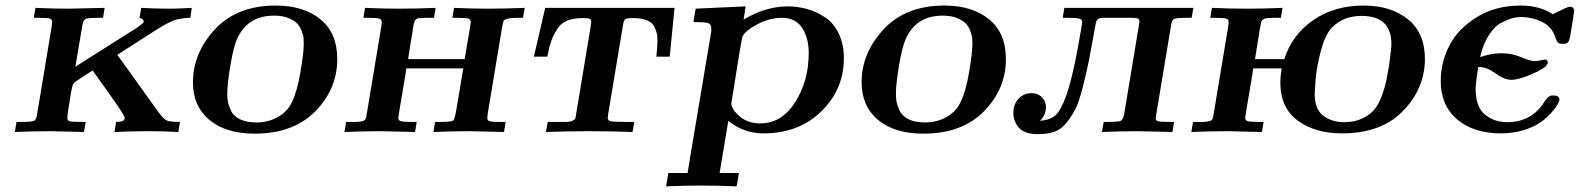

<svg xmlns="http://www.w3.org/2000/svg" viewBox="-20 -473 5661 688"><path d="M33.2 0 39.1 -36.1H55.2Q94.2 -36.1 102.1 -40Q109.9 -43.9 112.8 -62Q112.8 -65.9 113.8 -68.8L165 -377Q167 -391.1 167 -394Q167 -403.8 158 -406.5Q148.9 -409.2 119.1 -409.2H101.1L106.9 -444.8Q166 -441.9 225.1 -441.9L355 -444.8L349.1 -409.2H337.9Q296.9 -409.2 287.8 -405.5Q278.8 -401.9 275.9 -386.2Q274.9 -380.4 263.9 -315.7Q252.9 -251 250 -233.9L471.2 -374L487.8 -386.2L493.2 -391.1L495.1 -396Q495.1 -404.8 480 -409.2L485.8 -444.8Q535.6 -441.9 585.9 -441.9Q626 -441.9 667 -444.8L662.1 -409.2H661.1Q647 -409.2 637 -407.5Q627 -405.8 617.9 -404.3Q608.9 -402.8 596.9 -397.5Q585 -392.1 575.9 -387.5Q566.9 -382.8 546.9 -370.4Q526.9 -357.9 511.5 -347.9Q496.1 -337.9 462.6 -316.4Q429.2 -294.9 400.9 -276.9V-275.9L548.8 -69.8Q566.9 -45.9 577.9 -41Q588.9 -36.1 625 -36.1L619.1 0Q565.9 -2.9 512.2 -2.9Q452.1 -2.9 390.1 0L396 -36.1H397Q426.8 -36.1 426.8 -49.8V-50.8Q426.8 -57.6 397.9 -99.1Q391.1 -108.9 370.1 -139.2Q335.9 -186 312 -220.2Q295.9 -211.4 252.9 -182.1Q243.2 -175.3 240.5 -168.2Q237.8 -161.1 231.9 -126Q229 -106.9 227.1 -95.2Q221.2 -62 221.2 -50.8Q221.2 -41 229.5 -38.6Q237.8 -36.1 272.9 -36.1H287.1L280.8 0Q172.9 -2.9 162.1 -2.9Q98.1 -2.9 33.2 0Z M671.4 -178.2Q671.4 -283.2 750.5 -368.2Q829.6 -453.1 968.3 -453.1Q1067.4 -453.1 1127.9 -404.1Q1188.5 -355 1188.5 -261.2Q1188.5 -154.3 1109.9 -74.2Q1031.2 5.9 892.6 5.9Q789.6 5.9 730.5 -43.2Q671.4 -92.3 671.4 -178.2ZM794.4 -137.2Q794.4 -122.1 796.4 -110.1Q798.3 -98.1 806.9 -78.1Q815.4 -58.1 838.9 -46.1Q862.3 -34.2 899.4 -34.2Q940.4 -34.2 975.8 -53.7Q1011.2 -73.2 1027.3 -109.9Q1045.4 -147.9 1056.9 -216.1Q1068.4 -284.2 1068.4 -315.9Q1068.4 -327.1 1067.9 -335.7Q1067.4 -344.2 1061.5 -360.6Q1055.7 -377 1045.7 -387.9Q1035.6 -398.9 1014.2 -408Q992.7 -417 962.4 -417Q868.2 -417 830.6 -335.9Q817.4 -308.1 805.9 -240.7Q794.4 -173.3 794.4 -137.2Z M1214.4 0 1220.2 -36.1H1239.3Q1248 -36.1 1254.2 -36.1Q1260.3 -36.1 1265.6 -36.6Q1271 -37.1 1274.7 -38.1Q1278.3 -39.1 1281.2 -39.6Q1284.2 -40 1285.6 -42Q1287.1 -43.9 1288.6 -44.9Q1290 -45.9 1291 -49.6Q1292 -53.2 1292.5 -54.7Q1293 -56.2 1293.5 -61Q1293.9 -65.9 1294.9 -68.8L1346.2 -377Q1348.1 -391.1 1348.1 -394Q1348.1 -403.8 1338.6 -406.5Q1329.1 -409.2 1297.4 -409.2H1282.2L1288.1 -444.8Q1348.1 -441.9 1409.2 -441.9Q1475.1 -441.9 1541 -444.8L1535.2 -409.2H1526.4Q1513.2 -409.2 1506.1 -409.2Q1499 -409.2 1491 -408.2Q1482.9 -407.2 1480 -407.7Q1477.1 -408.2 1472.7 -405Q1468.3 -401.9 1467.8 -401.4Q1467.3 -400.9 1465.3 -395.5Q1463.4 -390.1 1462.6 -388.2Q1461.9 -386.2 1460.9 -377.7Q1460 -369.1 1459 -365.2Q1449.2 -307.1 1442.4 -261.2H1645Q1667 -389.2 1667 -393.1Q1667 -404.3 1657.5 -406.7Q1647.9 -409.2 1619.1 -409.2H1601.1L1606.9 -444.8Q1667 -441.9 1727.1 -441.9Q1793.9 -441.9 1860.4 -444.8L1854 -409.2H1838.4Q1808.6 -409.2 1797.4 -405.5Q1786.1 -401.9 1784.7 -398.9Q1783.2 -396 1779.3 -376L1728 -67.9Q1726.1 -53.7 1726.1 -50.8Q1726.1 -41 1734.6 -38.6Q1743.2 -36.1 1772 -36.1H1792L1786.1 0Q1678.2 -2.9 1664.1 -2.9Q1599.1 -2.9 1533.2 0L1539.1 -36.1H1562Q1600.1 -36.1 1605.2 -42Q1610.4 -47.9 1617.2 -91.8L1640.1 -228H1436Q1434.1 -211.9 1426.5 -168Q1418.9 -124 1413.1 -89.1Q1407.2 -54.2 1407.2 -50.8Q1407.2 -41 1416.7 -38.6Q1426.3 -36.1 1458 -36.1H1473.1L1467.3 0Q1359.4 -2.9 1346.2 -2.9Q1280.3 -2.9 1214.4 0Z M1893.1 -270 1933.6 -444.8H2397L2379.9 -270H2332Q2335.9 -306.2 2335.9 -325.2Q2335.9 -341.3 2334 -351.6Q2332 -361.8 2325 -377Q2317.9 -392.1 2298.3 -400.1Q2278.8 -408.2 2249 -408.2Q2225.1 -408.2 2220 -404.1Q2214.8 -399.9 2211.9 -379.9L2159.7 -66.9Q2157.7 -52.7 2157.7 -50.8Q2157.7 -41 2168.7 -38.6Q2179.7 -36.1 2220.7 -36.1H2252.9L2246.6 0Q2167.5 -2.9 2087.9 -2.9Q2011.7 -2.9 1936 0L1942.9 -36.1H1960.9Q1996.1 -36.1 2009 -36.1Q2022 -36.1 2031.5 -40.5Q2041 -44.9 2042 -49.1Q2043 -53.2 2044.9 -66.9L2096.7 -378.9Q2098.6 -393.1 2098.6 -395Q2098.6 -402.8 2093.3 -405.5Q2087.9 -408.2 2070.8 -408.2Q2035.6 -408.2 2012.7 -399.2Q1989.7 -390.1 1975.8 -367.7Q1961.9 -345.2 1955.3 -326.2Q1948.7 -307.1 1940.9 -270Z M2366.7 194.8 2375 147H2443.8Q2445.8 137.2 2448.7 117.2Q2451.7 97.2 2453.6 86.9L2528.8 -360.8V-371.1Q2528.8 -387.2 2516.4 -390.6Q2503.9 -394 2464.8 -394L2472.7 -441.9L2651.9 -450.2L2644.5 -402.8Q2722.7 -449.7 2801.8 -450.2Q2837.9 -450.2 2871.8 -440.7Q2905.8 -431.2 2936.3 -411.1Q2966.8 -391.1 2985.4 -353Q3003.9 -314.9 3003.9 -264.2Q3003.9 -153.3 2923.3 -74.2Q2842.8 4.9 2715.8 4.9Q2645 4.9 2589.8 -40L2558.6 147H2627.9L2619.6 194.8Q2555.7 191.9 2489.7 191.9H2486.8Q2434.6 191.9 2366.7 194.8ZM2600.6 -103Q2600.6 -82 2630.1 -56.4Q2659.7 -30.8 2703.6 -30.8Q2781.7 -30.8 2829.8 -107.4Q2877.9 -184.1 2877.9 -282.2Q2877.9 -337.4 2854.2 -373.3Q2830.6 -409.2 2781.7 -409.2Q2737.8 -409.2 2694.8 -386.5Q2651.9 -363.8 2641.6 -344.2Q2638.7 -339.4 2628.7 -278.6Q2618.7 -217.8 2609.9 -160.2Z M3067.4 -178.2Q3067.4 -283.2 3146.5 -368.2Q3225.6 -453.1 3364.3 -453.1Q3463.4 -453.1 3523.9 -404.1Q3584.5 -355 3584.5 -261.2Q3584.5 -154.3 3505.9 -74.2Q3427.2 5.9 3288.6 5.9Q3185.5 5.9 3126.5 -43.2Q3067.4 -92.3 3067.4 -178.2ZM3190.4 -137.2Q3190.4 -122.1 3192.4 -110.1Q3194.3 -98.1 3202.9 -78.1Q3211.4 -58.1 3234.9 -46.1Q3258.3 -34.2 3295.4 -34.2Q3336.4 -34.2 3371.8 -53.7Q3407.2 -73.2 3423.3 -109.9Q3441.4 -147.9 3452.9 -216.1Q3464.4 -284.2 3464.4 -315.9Q3464.4 -327.1 3463.9 -335.7Q3463.4 -344.2 3457.5 -360.6Q3451.7 -377 3441.7 -387.9Q3431.6 -398.9 3410.2 -408Q3388.7 -417 3358.4 -417Q3264.2 -417 3226.6 -335.9Q3213.4 -308.1 3201.9 -240.7Q3190.4 -173.3 3190.4 -137.2Z M3611.3 -67.9Q3611.3 -100.1 3630.1 -119.6Q3648.9 -139.2 3677.2 -139.2Q3698.2 -139.2 3713.1 -125Q3728 -110.8 3728 -88.9Q3728 -62 3707 -40Q3742.2 -43 3761.7 -59.6Q3781.2 -76.2 3801.3 -132.1Q3821.3 -188 3842.3 -301.8Q3858.4 -389.6 3857.9 -395Q3857.9 -403.8 3845.9 -406.5Q3834 -409.2 3804.2 -409.2H3788.1L3793.9 -444.8H4256.3L4250 -409.2H4234.4Q4195.3 -409.2 4187.3 -405Q4179.2 -400.9 4176.3 -382.8Q4176.3 -378.9 4175.3 -376L4124 -67.9Q4124 -64.9 4122.6 -58.3Q4121.1 -51.8 4121.1 -49.8Q4121.1 -41 4130.1 -38.6Q4139.2 -36.1 4169.9 -36.1H4187L4181.2 0Q4073.2 -2.9 4060.1 -2.9Q3994.1 -2.9 3928.2 0L3935.1 -36.1H3947.3Q3988.3 -36.1 3996.1 -40Q4003.9 -43.9 4008.3 -64L4061 -381.8Q4063 -391.6 4063 -395Q4063 -403.8 4057.6 -406.5Q4052.2 -409.2 4034.2 -409.2H3938Q3921.9 -409.2 3915.5 -405.5Q3909.2 -401.9 3906.2 -388.2Q3891.1 -303.2 3882.6 -259.5Q3874 -215.8 3860.1 -161.4Q3846.2 -106.9 3833.7 -82.5Q3821.3 -58.1 3801.8 -33.4Q3782.2 -8.8 3757.1 -0.5Q3731.9 7.8 3699.2 7.8Q3651.4 7.8 3631.3 -15.1Q3611.3 -38.1 3611.3 -67.9Z M4249 0 4254.9 -36.1H4273.9Q4282.7 -36.1 4288.8 -36.1Q4294.9 -36.1 4300.3 -36.6Q4305.7 -37.1 4309.3 -38.1Q4313 -39.1 4315.9 -39.6Q4318.8 -40 4320.3 -42Q4321.8 -43.9 4323.2 -44.9Q4324.7 -45.9 4325.7 -49.6Q4326.7 -53.2 4327.1 -54.7Q4327.6 -56.2 4328.1 -61Q4328.6 -65.9 4329.6 -68.8L4380.9 -377Q4382.8 -391.1 4382.8 -394Q4382.8 -403.8 4373.8 -406.5Q4364.7 -409.2 4334 -409.2H4316.9L4322.8 -444.8Q4382.8 -441.9 4443.8 -441.9Q4509.8 -441.9 4575.7 -444.8L4569.8 -409.2H4558.6Q4546.4 -409.2 4539.6 -409.2Q4532.7 -409.2 4525.1 -408.2Q4517.6 -407.2 4514.6 -407.2Q4511.7 -407.2 4507.8 -404.1Q4503.9 -400.9 4502.9 -400.9Q4502 -400.9 4500 -395Q4498 -389.2 4498 -388.2Q4498 -387.2 4496.3 -377.7Q4494.6 -368.2 4493.7 -365.2Q4483.9 -307.1 4477.1 -261.2H4582Q4609.9 -348.1 4685.3 -400.6Q4760.7 -453.1 4866.7 -453.1Q4963.9 -453.1 5024.9 -404.1Q5085.9 -355 5085.9 -262.2Q5085.9 -156.2 5007.8 -75.7Q4929.7 4.9 4789.1 4.9Q4691.9 4.9 4629.9 -41Q4567.9 -86.9 4567.9 -176.8Q4567.9 -199.7 4572.8 -228H4470.7Q4468.8 -211.9 4461.2 -168Q4453.6 -124 4447.8 -89.1Q4441.9 -54.2 4441.9 -50.8Q4441.9 -41 4451.4 -38.6Q4460.9 -36.1 4492.7 -36.1H4507.8L4502 0Q4394 -2.9 4380.9 -2.9Q4314.9 -2.9 4249 0ZM4690.9 -137.2Q4690.9 -82 4721.4 -58.6Q4752 -35.2 4796.9 -35.2Q4834 -35.2 4861.8 -48.6Q4889.6 -62 4905.3 -81.1Q4920.9 -100.1 4931.9 -130.6Q4942.9 -161.1 4947.3 -182.6Q4951.7 -204.1 4957 -235.8Q4958 -244.6 4959 -250Q4965.8 -298.8 4965.8 -315.9Q4965.8 -416 4858.9 -416Q4791 -416 4750 -371.1Q4727.1 -345.2 4711.9 -286.6Q4696.8 -228 4693.8 -182.1Z M5142.6 -183.1Q5142.6 -250 5174.1 -310.5Q5205.6 -371.1 5272.7 -412.1Q5339.8 -453.1 5428.7 -453.1Q5497.6 -453.1 5544.4 -421.9Q5596.2 -448.7 5605.5 -449.2Q5620.6 -449.2 5620.6 -432.1Q5620.6 -427.2 5606.4 -342.8Q5603.5 -326.7 5598.6 -321.3Q5593.8 -315.9 5581.5 -315.9Q5567.4 -315.9 5563 -320.1Q5558.6 -324.2 5553.7 -337.9Q5541.5 -377.9 5504.6 -395Q5467.8 -412.1 5431.6 -412.1Q5415.5 -412.1 5399.7 -408Q5383.8 -403.8 5359.6 -391.4Q5335.4 -378.9 5314.9 -346.9Q5294.4 -314.9 5283.7 -268.1Q5322.8 -282.2 5360.8 -282.2Q5397 -282.2 5430.9 -268.1Q5464.8 -253.9 5478.5 -253.9Q5487.3 -253.9 5500.5 -256.8Q5513.7 -259.8 5516.6 -259.8Q5522.5 -259.8 5525.1 -253.9Q5527.8 -248 5524.4 -243.2Q5518.6 -229 5470.7 -208Q5422.9 -187 5395.5 -187Q5370.6 -187 5339.1 -210Q5307.6 -232.9 5280.8 -232.9H5276.9Q5268.1 -176.8 5267.6 -155.8Q5267.6 -89.8 5301 -62.5Q5334.5 -35.2 5380.9 -35.2Q5469.7 -35.2 5515.6 -110.8Q5528.8 -129.9 5540.5 -130.9H5545.4Q5567.4 -130.9 5567.9 -117.2Q5567.9 -111.3 5560.8 -98.1Q5553.7 -85 5537.1 -66.9Q5520.5 -48.8 5497.6 -33Q5474.6 -17.1 5437.7 -6.1Q5400.9 4.9 5357.4 4.9Q5260.3 4.9 5201.4 -45.2Q5142.6 -95.2 5142.6 -183.1Z"/></svg>

Font: CMU Serif Extra
Style: BoldSlanted
Weight: 700
Italic angle: -9.46001°
Version: Version 0.7.0